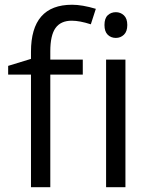

<svg xmlns="http://www.w3.org/2000/svg" viewBox="-20 -785 632 805"><path d="M327.1 -472.2H190.9V0H109.9V-472.2H14.2V-508.8L109.9 -538.1V-567.9Q109.9 -765.1 282.2 -765.1Q324.7 -765.1 381.8 -748L360.8 -683.1Q314 -698.2 280.8 -698.2Q234.9 -698.2 212.9 -667.7Q190.9 -637.2 190.9 -569.8V-535.2H327.1ZM505.9 0H424.8V-535.2H505.9ZM418 -680.2Q418 -708 431.6 -720.9Q445.3 -733.9 465.8 -733.9Q485.4 -733.9 499.5 -720.7Q513.7 -707.5 513.7 -680.2Q513.7 -652.8 499.5 -639.4Q485.4 -626 465.8 -626Q445.3 -626 431.6 -639.4Q418 -652.8 418 -680.2Z"/></svg>

Font: f07869316
Style: Regular
Weight: 400
Foundry: Ascender Corporation
Version: Version 1.10